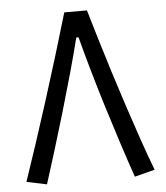

<svg xmlns="http://www.w3.org/2000/svg" viewBox="-51 -744 688 795"><g transform="rotate(-5 293.0 -346.5)"><path d="M339.8 -698.2Q355.5 -645 375.7 -577.4Q396 -509.8 419.4 -435.3Q442.9 -360.8 467.5 -285.9Q492.2 -210.9 516.1 -141.8Q540 -72.8 561.5 -16.6L477.5 4.9Q454.1 -62.5 428.7 -140.9Q403.3 -219.2 378.4 -299.8Q353.5 -380.4 332.3 -455.3Q311 -530.3 295.4 -590.3H286.1Q269.5 -523.9 247.6 -445.3Q225.6 -366.7 201.7 -285.6Q177.7 -204.6 154.5 -129.6Q131.3 -54.7 112.3 4.9L28.3 -12.7Q51.3 -79.6 79.1 -163.8Q106.9 -248 136.2 -340.6Q165.5 -433.1 193.6 -524.9Q221.7 -616.7 245.6 -698.2Z"/></g></svg>

Font: Cascadia Code PL SemiLight
Style: Regular
Weight: 350
Monospace: yes
Designer: Aaron Bell
Foundry: Saja Typeworks
Version: Version 2404.023; ttfautohint (v1.8.4)